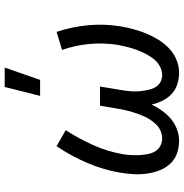

<svg xmlns="http://www.w3.org/2000/svg" viewBox="-2 -794 803 840"><g transform="rotate(-90 400.0 -373.5)"><path d="M204 8Q175 8 148.5 -1.5Q122 -11 103.5 -31.5Q85 -52 75 -78Q65 -104 61 -132Q57 -160 58.5 -189.5Q60 -219 65 -249Q77 -321 107 -392Q137 -463 181 -528L251 -488Q213 -429 185 -366Q157 -303 146 -238Q143 -220 142 -201.5Q141 -183 142 -165.5Q143 -148 146 -130.5Q149 -113 157.5 -98Q166 -83 181.5 -74.5Q197 -66 215 -66Q230 -66 245.5 -72Q261 -78 272.5 -89Q284 -100 293.5 -113.5Q303 -127 309.5 -141Q316 -155 321.5 -170Q327 -185 331.5 -200Q336 -215 339 -230Q342 -245 345 -260L358 -338H442L429 -260Q426 -245 424 -230Q422 -215 421 -200Q420 -185 421 -170.5Q422 -156 424.5 -141.5Q427 -127 431 -113.5Q435 -100 443.5 -89Q452 -78 465 -72Q478 -66 493 -66Q513 -66 532 -77Q551 -88 564 -105Q577 -122 586.5 -141Q596 -160 603 -179.5Q610 -199 615 -219Q620 -239 624 -259Q634 -323 628 -385.5Q622 -448 602 -504L681 -528Q703 -463 710 -391.5Q717 -320 705 -247Q700 -219 692.5 -191Q685 -163 674 -136Q663 -109 647 -83Q631 -57 609 -36Q587 -15 559 -3.5Q531 8 503 8Q476 8 451.5 0Q427 -8 409 -25Q391 -42 380 -64.5Q369 -87 363 -112Q352 -89 336.5 -67Q321 -45 300 -27.5Q279 -10 254 -1Q229 8 204 8ZM401 -600 440 -755H525L471 -600Z"/></g></svg>

Font: Iosevka Aile Oblique
Style: Regular
Weight: 400
Italic angle: -9°
Designer: Belleve Invis
Foundry: Belleve Invis
Version: Version 31.1.0; ttfautohint (v1.8.4)